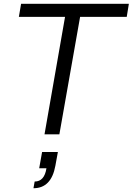

<svg xmlns="http://www.w3.org/2000/svg" viewBox="-20 -706 697 1009"><path d="M213.9 0 321.8 -617.2H79.1L90.8 -686H657.2L646 -617.2H400.9L292 0ZM155.8 283.2 162.1 248Q213.4 248 224.1 178.2H186L201.2 92.8H284.2L271 165Q249.5 283.2 155.8 283.2Z"/></svg>

Font: Archivo Light
Style: Italic
Weight: 300
Italic angle: -10°
Designer: Hector Gatti
Foundry: Omnibus-Type
Version: Version 2.001